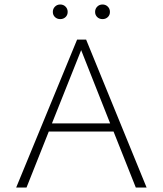

<svg xmlns="http://www.w3.org/2000/svg" viewBox="-20 -834 724 854"><path d="M271.5 -758Q262 -749 248 -749Q234 -749 224.5 -758Q215 -767 215 -781Q215 -795 224.5 -804.5Q234 -814 248 -814Q262 -814 271.5 -804.5Q281 -795 281 -781Q281 -767 271.5 -758ZM459.5 -758Q450 -749 436 -749Q422 -749 412.5 -758Q403 -767 403 -781Q403 -795 412.5 -804.5Q422 -814 436 -814Q450 -814 459.5 -804.5Q469 -795 469 -781Q469 -767 459.5 -758ZM584 0 485 -249H197L98 0H52L323 -658H363L632 0ZM211 -285H470L341 -611Z"/></svg>

Font: EauTest Light
Style: Regular
Weight: 300
Designer: Christian Thalmann (Catharsis Fonts)
Version: Version 0.001;PS 000.001;hotconv 1.0.88;makeotf.lib2.5.64775